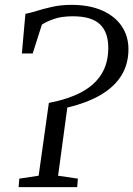

<svg xmlns="http://www.w3.org/2000/svg" viewBox="-20 -770 548 790"><path d="M56.5 0 59.5 -35 139 -47 181 -346.5Q261.5 -362 315.8 -391.2Q370 -420.5 397.8 -465.5Q425.5 -510.5 425.5 -573.5Q425.5 -637.5 391 -670.2Q356.5 -703 280 -703Q233 -703 201.5 -691.8Q170 -680.5 152.5 -669L114.5 -550H70L84.5 -713Q103.5 -716.5 131.5 -725.2Q159.5 -734 195.5 -742Q231.5 -750 274 -750Q348.5 -750 401 -726.5Q453.5 -703 481 -662Q508.5 -621 508.5 -567.5Q508.5 -507 480 -460.2Q451.5 -413.5 395.5 -380.2Q339.5 -347 257 -327.5L219 -47L300.5 -35L297.5 0Z"/></svg>

Font: Merriweather Light
Style: Italic
Weight: 300
Italic angle: -7.8°
Designer: Eben Sorkin
Foundry: Eben Sorkin
Version: Version 2.101